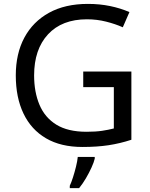

<svg xmlns="http://www.w3.org/2000/svg" viewBox="-20 -744 768 985"><path d="M407 -377H654V-27Q596 -8 537 1Q478 10 403 10Q292 10 216 -34.5Q140 -79 100.5 -161.5Q61 -244 61 -357Q61 -469 105 -551Q149 -633 231.5 -678.5Q314 -724 431 -724Q491 -724 544.5 -713Q598 -702 644 -682L610 -604Q572 -621 524.5 -633Q477 -645 426 -645Q298 -645 226.5 -568Q155 -491 155 -357Q155 -272 182.5 -206.5Q210 -141 269 -104.5Q328 -68 424 -68Q471 -68 504 -73Q537 -78 564 -85V-297H407ZM466 70Q462 88 449.5 115.5Q437 143 420.5 171Q404 199 386 221H338V209Q346 192 354.5 165.5Q363 139 370 110.5Q377 82 379 61H466Z"/></svg>

Font: Noto Sans Symbols 2
Style: Regular
Weight: 400
Designer: Monotype Design Team
Foundry: Monotype Imaging Inc.
Version: Version 2.008; ttfautohint (v1.8.4.7-5d5b)